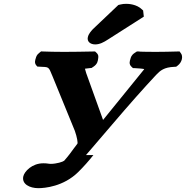

<svg xmlns="http://www.w3.org/2000/svg" viewBox="-20 -751 971 1003"><path d="M598.2 -724.9 464.9 -598.4C455.5 -587.6 443.1 -575.1 438.9 -557C433.5 -533.5 452.3 -519 477.3 -519C500.8 -519 521.6 -529.9 544.8 -545.1L731.3 -664.1L727.7 -696.3L722.4 -701.1C693.8 -729.5 650.9 -731 639 -731C628.2 -731 619.4 -730 609.8 -727.7ZM429.2 59.1C528.8 -56.4 613.1 -156.9 687.6 -240.9C726.6 -284.9 762.7 -324.6 795.2 -359.4C817.5 -382.9 837.2 -399.7 890.6 -401.9L900.2 -402.4L908.4 -408.5C931 -425.6 938.4 -457.6 923.6 -474.7L917.7 -482.4L906.7 -482C872.6 -481 828.4 -480 791.1 -480C743.6 -480 705.2 -481 706.2 -482L695.4 -482.3L683.7 -474.7C665.7 -462.9 663.6 -451 661.1 -442.5C658 -432 651.9 -416.4 667 -402.3L674.5 -395.3L684.6 -395C697.9 -394.7 735.2 -391.6 733.4 -389.4L518.4 -124.4L430.2 -369.4C427.1 -378.9 424.9 -386.1 423.7 -392.1C429.2 -393.1 437.9 -394.3 448.5 -395.1L458.1 -395.9L467.9 -402.3C490.1 -416.9 491 -433.3 492.6 -444.1C493.7 -452.2 496.5 -463.4 484.6 -474.7L476.5 -482.3L465.7 -482C416 -481 362.8 -480 315 -480C269.8 -480 232.1 -481 205.5 -482L194.6 -482.5L185 -474.7C171.4 -464.5 169.2 -454.3 166.9 -447C163.9 -437.2 158.3 -422.4 169.8 -409.2L175 -403.3L184 -402.7C237.3 -399.4 232 -407.1 254.8 -351.4L371 -67.3C382.9 -34 387.2 -4.3 384.3 -0.3C370.4 18.5 357.2 35.1 345.5 51.8C336.2 64.2 327.7 74.3 315.3 88.6C309 94.3 274.7 105 245.5 105C232.4 105 228.6 102 206.6 102C146.9 102 107.7 144.7 101.8 170C92.4 210.8 135.4 232 180.3 232C213.5 232 311.9 223.4 388.4 148C417.9 118.9 443.7 89.6 467.9 59.1Z"/></svg>

Font: Linux Libertine Mono O 
Style: Mono Bold Oblique
Weight: 400
Italic angle: -13°
Designer: Philipp H. Poll
Foundry: Philipp H. Poll
Version: Version 5.1.7